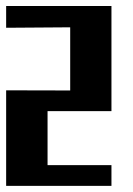

<svg xmlns="http://www.w3.org/2000/svg" viewBox="-20 -605 432 625"><path d="M0 -311 208.5 -310.5V-516.1L0 -514.6V-585.4H342.8V-243.2H134.8V-67.4H342.8V0H0Z"/></svg>

Font: Aqlam Corner
Style: Regular
Weight: 400
Designer: Developer/ Husham Jawad
Version: Version 1.00;December 29, 2020;FontCreator 13.0.0.2683 32-bi